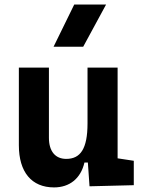

<svg xmlns="http://www.w3.org/2000/svg" viewBox="-20 -815 626 845"><path d="M217.8 9.8C286.1 9.8 335.4 -29.3 351.6 -99.6H366.7L374 4.9L568.8 0V-107.4L497.6 -118.2V-517.6H365.2V-272C365.2 -159.2 333.5 -115.7 271.5 -115.7C223.6 -115.7 195.3 -148.9 195.3 -208.5V-517.6H63V-175.8C63 -57.6 119.1 9.8 217.8 9.8ZM215.8 -609.4H346.2L446.8 -794.9H306.6Z"/></svg>

Font: CaskaydiaCove Nerd Font
Style: Bold
Weight: 700
Designer: Aaron Bell
Foundry: Saja Typeworks
Version: Version 2111.1;Nerd Fonts 2.3.0